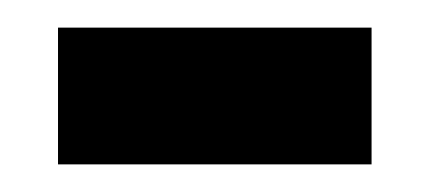

<svg xmlns="http://www.w3.org/2000/svg" viewBox="-20 -342 310 139"><path d="M22 -223V-322H249V-223Z"/></svg>

Font: Noto Serif Lao Condensed
Style: Bold
Weight: 700
Width: 3
Designer: Monotype Design Team
Foundry: Monotype Imaging Inc.
Version: Version 2.003; ttfautohint (v1.8.4.7-5d5b)